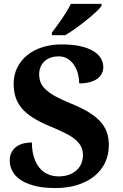

<svg xmlns="http://www.w3.org/2000/svg" viewBox="-20 -951 626 981"><path d="M264.2 9.8Q196.8 9.8 151.9 -2.9Q106.9 -15.6 79.8 -35.6Q52.7 -55.7 41.3 -80.6Q29.8 -105.5 29.8 -129.9Q29.8 -155.8 39.3 -173.3Q48.8 -190.9 64.7 -202.1Q80.6 -213.4 100.8 -218.3Q121.1 -223.1 143.1 -223.1Q143.1 -180.2 153.3 -147.7Q163.6 -115.2 181.6 -93.5Q199.7 -71.8 224.9 -60.8Q250 -49.8 279.8 -49.8Q309.1 -49.8 332 -58.1Q355 -66.4 371.1 -81.1Q387.2 -95.7 395.5 -115.5Q403.8 -135.3 403.8 -158.2Q403.8 -183.6 393.6 -203.4Q383.3 -223.1 362.5 -240Q341.8 -256.8 310.3 -272.2Q278.8 -287.6 236.8 -305.2Q184.6 -326.7 148.7 -349.4Q112.8 -372.1 90.8 -398.4Q68.8 -424.8 59.3 -455.6Q49.8 -486.3 49.8 -522.9Q49.8 -568.8 68.4 -606Q86.9 -643.1 119.6 -669.4Q152.3 -695.8 197.3 -710Q242.2 -724.1 294.9 -724.1Q350.1 -724.1 390.1 -715.1Q430.2 -706.1 456.3 -690.4Q482.4 -674.8 495.1 -653.6Q507.8 -632.3 507.8 -607.9Q507.8 -590.3 500.2 -575.2Q492.7 -560.1 477.3 -548.8Q461.9 -537.6 438.7 -531.2Q415.5 -524.9 384.8 -524.9Q384.8 -545.9 379.2 -570.1Q373.5 -594.2 360.8 -615Q348.1 -635.7 327.9 -649.4Q307.6 -663.1 278.8 -663.1Q258.8 -663.1 240.7 -657.2Q222.7 -651.4 209.2 -639.6Q195.8 -627.9 188 -610.6Q180.2 -593.3 180.2 -570.8Q180.2 -549.8 187 -531.2Q193.8 -512.7 212.2 -494.9Q230.5 -477.1 262.5 -459.2Q294.4 -441.4 345.2 -420.9Q396.5 -399.9 432.6 -377.9Q468.8 -356 491.9 -330.8Q515.1 -305.7 525.6 -275.6Q536.1 -245.6 536.1 -209Q536.1 -160.6 517.1 -120.4Q498 -80.1 462.4 -51.3Q426.8 -22.5 376.7 -6.3Q326.7 9.8 264.2 9.8ZM245.1 -784.2Q255.9 -798.3 269.3 -816.9Q282.7 -835.4 296.4 -855.2Q310.1 -875 322 -894.8Q334 -914.6 341.8 -931.2H499V-920.9Q489.7 -907.7 468.3 -887.9Q446.8 -868.2 420.2 -846.7Q393.6 -825.2 365 -804.9Q336.4 -784.7 313 -771H245.1Z"/></svg>

Font: Droids
Style: b
Weight: 700
Foundry: Ascender Corporation
Version: Version 1.00 build 113